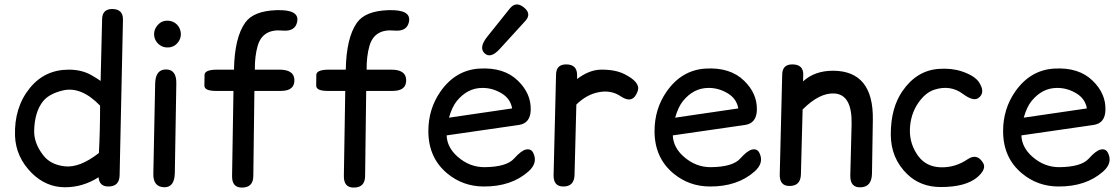

<svg xmlns="http://www.w3.org/2000/svg" viewBox="-20 -827 5085 873"><path d="M489.3 -786.1Q445.3 -785.2 444.3 -740.7L437.5 -459Q418.5 -472.2 395.5 -485.4Q351.6 -510.3 293 -510.3Q183.6 -510.3 115.7 -426.8Q43.9 -338.4 48.3 -208.5Q52.2 -112.3 124.5 -40Q189.5 23.9 273.9 24.4Q356 24.9 428.2 -21Q431.6 20 470.7 21Q523.4 22 523.9 -31.2L539.1 -737.8Q540 -786.1 489.3 -786.1ZM429.7 -131.3Q342.3 -63 273.9 -70.8Q209 -78.1 175.8 -122.1Q134.3 -176.3 135.3 -231.9Q137.2 -318.4 175.8 -366.7Q203.1 -400.4 264.6 -415.5Q348.6 -436 435.1 -346.7Q435.1 -232.9 429.7 -131.3Z M736.3 -511.2Q687 -512.2 685.5 -447.3L677.2 -37.6Q675.8 23.9 728 24.4Q773.9 24.4 774.9 -41.5L781.7 -447.8Q782.7 -510.3 736.3 -511.2ZM739.7 -732.9Q723.1 -732.9 709.5 -724.1Q696.8 -715.3 688.5 -701.2Q680.7 -687.5 680.7 -671.9Q680.7 -655.3 689 -641.1Q697.3 -627.4 710.4 -619.6Q723.1 -611.8 738.3 -611.3Q739.7 -611.3 741.2 -611.3Q756.3 -610.8 768.6 -617.2Q780.3 -622.6 790 -635.3Q800.8 -649.4 802.2 -667Q802.2 -669.4 802.2 -671.9Q802.2 -687 795.4 -700.2Q787.6 -715.8 772.5 -724.6Q758.3 -732.9 741.7 -732.9Q740.7 -732.9 739.7 -732.9Z M967.8 -510.3Q910.2 -510.3 909.9 -486.1Q909.7 -461.9 909.4 -437.7Q909.2 -413.6 961.9 -413.6H1041.5L1035.2 -27.3Q1034.2 24.9 1078.1 25.9Q1131.3 26.9 1131.8 -26.4L1136.7 -413.6H1256.8Q1321.8 -413.6 1318.4 -466.3Q1315.4 -510.3 1250.5 -510.3H1138.7Q1138.2 -571.8 1151.4 -617.7Q1173.8 -696.8 1264.6 -688Q1323.2 -682.6 1331.5 -729.5Q1341.3 -784.2 1237.3 -780.8Q1131.8 -777.3 1094.2 -723.1Q1046.4 -654.8 1043.9 -510.3Z M1476.1 -510.3Q1418.5 -510.3 1418.2 -486.1Q1418 -461.9 1417.7 -437.7Q1417.5 -413.6 1470.2 -413.6H1549.8L1543.5 -27.3Q1542.5 24.9 1586.4 25.9Q1639.6 26.9 1640.1 -26.4L1645 -413.6H1765.1Q1830.1 -413.6 1826.7 -466.3Q1823.7 -510.3 1758.8 -510.3H1647Q1646.5 -571.8 1659.7 -617.7Q1682.1 -696.8 1772.9 -688Q1831.5 -682.6 1839.8 -729.5Q1849.6 -784.2 1745.6 -780.8Q1640.1 -777.3 1602.5 -723.1Q1554.7 -654.8 1552.2 -510.3Z M2010.7 -211.4 2338.9 -258.8Q2391.1 -266.1 2393.1 -326.2Q2395.5 -400.9 2335.4 -459.5Q2272 -522 2159.2 -515.1Q2050.8 -508.3 1982.4 -410.2Q1927.7 -331.5 1927.7 -231Q1927.7 -108.9 2014.6 -37.6Q2084.5 20 2177.7 21Q2304.7 22 2382.8 -47.4Q2427.2 -86.9 2404.3 -132.3Q2394.5 -151.9 2371.1 -147Q2350.1 -142.6 2317.4 -106Q2283.2 -67.9 2183.6 -66.9Q2115.2 -66.4 2060.5 -114.7Q2013.2 -156.2 2010.7 -211.4ZM2021.5 -292Q2035.2 -340.3 2056.6 -367.2Q2105.5 -427.2 2172.9 -427.2Q2221.2 -427.7 2264.2 -400.4Q2301.3 -376.5 2308.6 -334ZM2361.8 -793.5Q2325.7 -822.8 2297.9 -788.1L2196.3 -661.1Q2156.2 -611.3 2182.6 -585.4Q2210.4 -558.1 2252.9 -605L2368.7 -731.9Q2398.4 -764.6 2361.8 -793.5Z M2554.2 -534.2Q2509.3 -534.2 2508.3 -488.8L2497.1 -32.2Q2495.6 20 2539.6 21Q2590.8 22 2592.3 -31.2L2600.6 -351.6Q2646.5 -397 2701.7 -407.7Q2758.3 -418.9 2802.2 -389.2Q2858.4 -351.1 2879.9 -413.6Q2893.1 -453.1 2818.8 -490.2Q2776.9 -511.2 2711.9 -510.3Q2658.7 -509.3 2604 -467.8Q2604 -477.1 2604 -485.8Q2604 -534.2 2554.2 -534.2Z M3039.1 -211.4 3367.2 -258.8Q3419.4 -266.1 3421.4 -326.2Q3423.8 -400.9 3363.8 -459.5Q3300.3 -522 3187.5 -515.1Q3079.1 -508.3 3010.7 -410.2Q2956.1 -331.5 2956.1 -231Q2956.1 -108.9 3043 -37.6Q3112.8 20 3206.1 21Q3333 22 3411.1 -47.4Q3455.6 -86.9 3432.6 -132.3Q3422.9 -151.9 3399.4 -147Q3378.4 -142.6 3345.7 -106Q3311.5 -67.9 3211.9 -66.9Q3143.6 -66.4 3088.9 -114.7Q3041.5 -156.2 3039.1 -211.4ZM3049.8 -292Q3063.5 -340.3 3085 -367.2Q3133.8 -427.2 3201.2 -427.2Q3249.5 -427.7 3292.5 -400.4Q3329.6 -376.5 3336.9 -334Z M3582.5 -534.2Q3537.6 -534.2 3536.6 -488.8L3525.4 -34.7Q3523.9 17.6 3567.9 18.6Q3620.1 19.5 3621.6 -33.7L3629.4 -329.1Q3707 -406.7 3774.9 -401.9Q3855.5 -396 3852.1 -261.2L3846.2 -29.8Q3844.7 29.3 3897.9 24.4Q3943.8 20.5 3944.8 -38.6L3948.7 -282.7Q3952.1 -504.9 3767.6 -505.4Q3684.6 -505.4 3631.3 -457Q3631.8 -471.7 3632.3 -485.8Q3633.8 -534.2 3582.5 -534.2Z M4379.9 -103Q4322.3 -64 4255.9 -66.4Q4191.4 -68.8 4155.3 -117.2Q4115.7 -171.4 4117.2 -236.8Q4118.7 -306.2 4155.8 -359.9Q4188.5 -406.7 4229 -419.4Q4301.3 -442.4 4358.4 -399.9Q4405.8 -364.7 4428.7 -381.3Q4461.9 -405.3 4432.1 -452.1Q4412.6 -482.4 4353.5 -502.4Q4305.7 -518.1 4247.6 -513.7Q4147.9 -506.3 4083.5 -413.1Q4030.3 -336.4 4030.3 -216.3Q4030.3 -107.4 4105 -35.2Q4165 22.9 4255.9 23.4Q4371.1 23.9 4424.8 -22Q4466.3 -58.6 4450.2 -85.9Q4422.9 -131.8 4379.9 -103Z M4624 -211.4 4952.1 -258.8Q5004.4 -266.1 5006.3 -326.2Q5008.8 -400.9 4948.7 -459.5Q4885.3 -522 4772.5 -515.1Q4664.1 -508.3 4595.7 -410.2Q4541 -331.5 4541 -231Q4541 -108.9 4627.9 -37.6Q4697.8 20 4791 21Q4918 22 4996.1 -47.4Q5040.5 -86.9 5017.6 -132.3Q5007.8 -151.9 4984.4 -147Q4963.4 -142.6 4930.7 -106Q4896.5 -67.9 4796.9 -66.9Q4728.5 -66.4 4673.8 -114.7Q4626.5 -156.2 4624 -211.4ZM4634.8 -292Q4648.4 -340.3 4669.9 -367.2Q4718.8 -427.2 4786.1 -427.2Q4834.5 -427.7 4877.4 -400.4Q4914.6 -376.5 4921.9 -334Z"/></svg>

Font: Comic Relief
Style: Regular
Weight: 400
Designer: Jeff Davis
Foundry: Loudifier
Version: Version 1.200; ttfautohint (v1.8.4.7-5d5b)